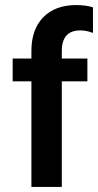

<svg xmlns="http://www.w3.org/2000/svg" viewBox="-20 -738 387 758"><path d="M325 -417H224V0H104V-417H30V-507H104V-537Q104 -622 151 -670Q198 -718 281 -718Q319 -718 347 -709V-608Q321 -618 297 -618Q224 -618 224 -536V-507H325Z"/></svg>

Font: Hind Colombo SemiBold
Style: Regular
Weight: 600
Designer: Jyotish Sonowal, Aditi Pimprikar
Foundry: Indian Type Foundry
Version: Version 1.000;PS 1.0;hotconv 1.0.86;makeotf.lib2.5.63406; tt